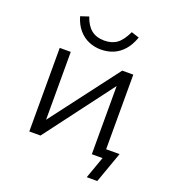

<svg xmlns="http://www.w3.org/2000/svg" viewBox="-150 -822 947 1062"><g transform="rotate(20 324.0 -291.0)"><path d="M483 129 529 0H466V-53H610L545 129ZM98 0V-492H163V-86H158L466 -492H531V0H466V-408H471L164 0ZM314 -561Q276 -561 242 -575.5Q208 -590 182.5 -620Q157 -650 144 -695L192 -711Q209 -661 239 -637.5Q269 -614 314 -614Q359 -614 388.5 -635.5Q418 -657 443 -710L489 -695Q472 -647 445.5 -617.5Q419 -588 385.5 -574.5Q352 -561 314 -561Z"/></g></svg>

Font: Nunito Sans 8pt Light
Style: Regular
Weight: 300
Version: Version 3.101;gftools[0.9.27]